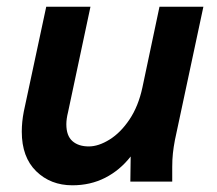

<svg xmlns="http://www.w3.org/2000/svg" viewBox="-20 -542 649 573"><path d="M45 -149Q45 -178 51 -209L118 -522H250L183 -207Q178 -187 178 -171Q178 -137 196 -121Q214 -105 245 -105Q274 -105 307 -125.5Q340 -146 366.5 -185.5Q393 -225 405 -281L456 -522H587L502 -124Q498 -103 496 -84.5Q494 -66 494 -44V0H369L370 -75Q338 -34 294 -11.5Q250 11 196 11Q131 11 88 -31Q45 -73 45 -149Z"/></svg>

Font: Radio Canada SemiBold
Style: Italic
Weight: 600
Italic angle: -12°
Designer: Charles Daoud, Etienne Aubert Bonn, Alexandre Saumier Demers, Jacques Le Bailly
Foundry: Radio-Canada
Version: Version 2.104; ttfautohint (v1.8.4.7-5d5b);gftools[0.9.28.de